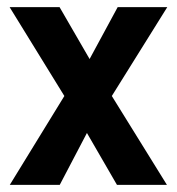

<svg xmlns="http://www.w3.org/2000/svg" viewBox="-20 -520 498 540"><path d="M7.5 0 161 -250 7 -500H147.5L232 -354L311 -500H450.5L294.5 -250L449.5 0H309L224.5 -146L148 0Z"/></svg>

Font: Cabin
Style: Bold
Weight: 700
Width: 4
Designer: Pablo Impallari
Foundry: Pablo Impallari. http://www.impallari.com Igino Marini. http://www.ikern.com
Version: Version 3.001